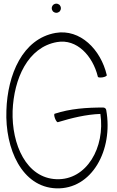

<svg xmlns="http://www.w3.org/2000/svg" viewBox="-20 -1005 641 1050"><path d="M313 -960C313 -967 310 -973 306 -978C301 -982 295 -985 288 -985C281 -985 275 -982 270 -978C266 -973 263 -967 263 -960C263 -953 266 -947 270 -942C275 -938 281 -935 288 -935C295 -935 301 -938 306 -942C310 -947 313 -953 313 -960ZM564 -594C531 -735 418 -848 284 -825C103 -793 21 -596 15 -401C7 -191 100 18 287 25C482 32 600 -184 561 -403C560 -411 553 -417 544 -417C455 -417 364 -411 279 -383C275 -382 276 -370 281 -357C286 -344 293 -335 297 -337C373 -360 450 -379 529 -382C556 -199 454 -19 289 -25C124 -31 43 -215 49 -399C56 -573 131 -747 292 -775C400 -794 487 -700 515 -586C515 -581 527 -580 541 -582C554 -584 565 -590 564 -594Z"/></svg>

Font: Nupuram Condensed Thin
Style: Regular
Weight: 100
Width: 3
Designer: Santhosh Thottingal (santhosh.thottingal@gmail.com)
Foundry: SMC
Version: Version 1.000